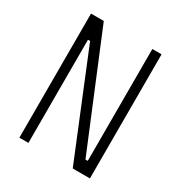

<svg xmlns="http://www.w3.org/2000/svg" viewBox="-165 -819 884 938"><g transform="rotate(30 277.0 -350.0)"><path d="M476 -700V0H379L141 -582H129V0H78V-700H150L411 -69H424V-700Z"/></g></svg>

Font: Marvel
Style: Regular
Weight: 400
Designer: Carolina Trebol
Foundry: Carolina Trebol
Version: Version 1.001